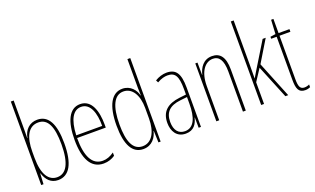

<svg xmlns="http://www.w3.org/2000/svg" viewBox="-81 -1196 2697 1642"><g transform="rotate(-20 1267.5 -375.0)"><path d="M97 -481V-760H71V0H92L97 -97H99C119 -34 157 10 224 10C325 10 379 -83 379 -269C379 -445 330 -537 229 -537C158 -537 110 -489 98 -418H96C97 -435 97 -459 97 -481ZM229 -512C316 -512 353 -429 353 -269C353 -96 306 -16 224 -16C149 -16 97 -83 97 -239V-294C97 -426 139 -512 229 -512Z M619 -537C518 -537 471 -429 471 -264C471 -94 523 10 638 10C679 10 714 -3 742 -22V-52C707 -27 673 -15 638 -15C543 -15 496 -106 497 -273H758V-301C758 -421 724 -537 619 -537ZM619 -512C702 -512 735 -414 734 -297H498C504 -442 549 -512 619 -512Z M999 10C1080 10 1120 -52 1132 -106H1134L1138 0H1158V-760H1132V-497C1132 -475 1133 -454 1134 -429H1132C1121 -479 1078 -537 1003 -537C906 -537 850 -440 850 -256C850 -82 900 10 999 10ZM1001 -15C913 -15 877 -104 877 -256C877 -424 921 -512 1004 -512C1084 -512 1132 -432 1132 -315V-221C1132 -97 1085 -15 1001 -15Z M1405 -537C1371 -537 1332 -525 1300 -505L1311 -483C1348 -505 1381 -512 1405 -512C1472 -512 1499 -475 1499 -355V-304L1438 -297C1328 -284 1266 -234 1266 -129C1266 -57 1301 10 1385 10C1461 10 1489 -43 1501 -93H1503L1504 0H1525V-358C1525 -489 1489 -537 1405 -537ZM1437 -274 1500 -281V-220C1500 -97 1469 -12 1385 -12C1327 -12 1292 -54 1292 -129C1292 -217 1338 -263 1437 -274Z M1819 -537C1739 -537 1702 -474 1688 -415H1686L1685 -527H1665V0H1691V-311C1691 -445 1750 -513 1819 -513C1873 -513 1907 -471 1907 -365V0H1933V-375C1933 -488 1892 -537 1819 -537Z M2099 -361V-760H2073V0H2099V-197L2169 -304L2293 0H2319L2186 -329L2306 -527H2278L2130 -285C2118 -266 2112 -255 2099 -233H2098C2099 -278 2099 -314 2099 -361Z M2473 -14C2433 -14 2423 -44 2423 -108V-503H2522V-527H2423V-656H2402L2395 -528L2347 -521V-503H2397V-112C2397 -32 2411 10 2472 10C2491 10 2505 6 2518 0V-25C2508 -19 2490 -14 2473 -14Z"/></g></svg>

Font: Noto Sans Myanmar ExtraCondensed Thin
Style: Regular
Weight: 100
Width: 2
Designer: Monotype Design Team
Foundry: Monotype Imaging Inc.
Version: Version 2.107